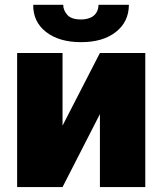

<svg xmlns="http://www.w3.org/2000/svg" viewBox="-20 -761 661 781"><path d="M49.7 -545.5H234.4V-250L386.4 -545.5H571V0H386.4V-296.9L234.4 0H49.7ZM115.1 -741.5H237.2Q236.9 -720.2 253.6 -700.6Q270.2 -681.8 309.7 -681.8Q324.2 -681.8 337 -685.2Q349.8 -688.6 359.4 -695.8Q369 -703.1 374.6 -714.3Q380.3 -725.5 380.7 -741.5H504.3Q503.9 -672.2 451.3 -631Q398.8 -589.5 309.7 -589.5Q220.5 -589.5 167.3 -631Q114.3 -672.2 115.1 -741.5Z"/></svg>

Font: Inter P Black
Style: Regular
Weight: 900
Designer: Rasmus Andersson
Foundry: rsms
Version: Version 3.018;git-588b23468